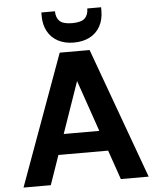

<svg xmlns="http://www.w3.org/2000/svg" viewBox="-60 -973 838 1024"><g transform="rotate(-5 358.5 -461.0)"><path d="M24 0 279 -700H439L694 0H545L358 -541L170 0ZM136 -157 173 -266H533L569 -157ZM359 -747Q311 -747 275 -766Q239 -785 219.5 -820.5Q200 -856 200 -904V-922H273Q273 -888 292 -869.5Q311 -851 359 -851Q408 -851 427 -869.5Q446 -888 446 -922H520V-904Q520 -855 500 -819.5Q480 -784 444 -765.5Q408 -747 359 -747Z"/></g></svg>

Font: DM Sans 9pt ExtraBold
Style: Regular
Weight: 800
Version: Version 4.004;gftools[0.9.30]